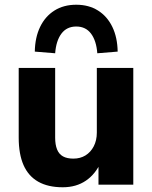

<svg xmlns="http://www.w3.org/2000/svg" viewBox="-20 -780 644 811"><path d="M245 11Q183 11 141.5 -12.5Q100 -36 79.5 -82.5Q59 -129 59 -199V-493H213V-198Q213 -169 221 -149Q229 -129 246 -119.5Q263 -110 290 -110Q319 -110 341 -123.5Q363 -137 376 -162Q389 -187 389 -220V-493H543V0H396V-97H407Q384 -45 343 -17Q302 11 245 11ZM213 -555 127 -562Q128 -622 149.5 -666.5Q171 -711 210 -735.5Q249 -760 302 -760Q355 -760 394 -735.5Q433 -711 454.5 -666.5Q476 -622 477 -562L391 -555Q387 -608 364.5 -638Q342 -668 302 -668Q262 -668 239.5 -638Q217 -608 213 -555Z"/></svg>

Font: Nunito Sans 11pt ExtraBold
Style: Regular
Weight: 800
Version: Version 3.101;gftools[0.9.27]